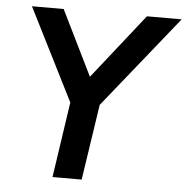

<svg xmlns="http://www.w3.org/2000/svg" viewBox="-52 -770 797 820"><g transform="rotate(5 347.0 -359.5)"><path d="M203 0 258 -371 270 -286 52 -719H188L331 -428H315L545 -719H694L346 -286L384 -371L328 0Z"/></g></svg>

Font: Nunitoga
Style: Bold Italic
Weight: 700
Italic angle: -9°
Designer: Vernon Adams
Foundry: Vernon Adams
Version: Version 1.0